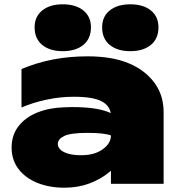

<svg xmlns="http://www.w3.org/2000/svg" viewBox="-20 -855 892 893"><path d="M279 -356Q298 -357 315 -357Q423 -357 481 -335Q488 -332 495 -329Q489 -363 456 -382Q416 -405 323 -405Q260 -405 196.5 -391.5Q133 -378 80 -355V-534Q155 -565 230 -579Q305 -593 387 -593Q499 -593 575.5 -562Q652 -531 696.5 -472.5Q741 -414 741 -333V0H496V-61Q490 -56 484 -51Q447 -21 395 -1.5Q343 18 279 18Q209 18 153.5 -4.5Q98 -27 66 -69Q34 -111 34 -169Q34 -227 66.5 -268.5Q99 -310 154.5 -332Q210 -354 279 -356ZM496 -225Q465 -237 386.5 -237Q308 -237 278.5 -222.5Q249 -208 249 -186Q249 -162 278 -147.5Q307 -133 358 -133Q419 -133 457.5 -160.5Q496 -188 496 -225ZM272 -617Q212 -617 176.5 -646Q141 -675 141 -728Q141 -778 176.5 -806.5Q212 -835 272 -835Q332 -835 367.5 -806.5Q403 -778 403 -728Q403 -675 367.5 -646Q332 -617 272 -617ZM586 -617Q526 -617 490.5 -646Q455 -675 455 -728Q455 -778 490.5 -806.5Q526 -835 586 -835Q646 -835 681.5 -806.5Q717 -778 717 -728Q717 -675 681.5 -646Q646 -617 586 -617Z"/></svg>

Font: Bounded
Style: Regular
Weight: 900
Designer: Vlad Churkin
Version: Version 1.0